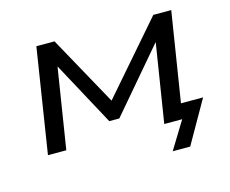

<svg xmlns="http://www.w3.org/2000/svg" viewBox="-90 -615 1039 869"><g transform="rotate(-15 429.5 -180.5)"><path d="M618 129 697 0H615L626 -71H814L700 129ZM68 0 145 -490H230L410 -164L693 -490H777L699 0H613L676 -396H695L423 -77H376L203 -397H217L154 0Z"/></g></svg>

Font: Nunito Sans 10pt Expanded
Style: Italic
Weight: 400
Width: 7
Italic angle: -9°
Designer: Vernon Adams
Foundry: Vernon Adams
Version: Version 3.101;gftools[0.9.27]